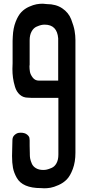

<svg xmlns="http://www.w3.org/2000/svg" viewBox="-20 -821 472 1036"><path d="M294 -386V-614Q288 -688 221 -688H220Q212 -688 202.5 -686Q193 -684 177 -677Q161 -670 150.5 -651Q140 -632 140 -604V-472Q139 -469 139 -464Q139 -449 141.5 -434Q144 -419 156.5 -402.5Q169 -386 190 -386H236H237ZM47 -64Q47 -82 58 -92Q69 -102 80 -104L91 -105Q114 -105 126.5 -94.5Q139 -84 139 -74L140 -63V-35L141 9Q141 11 141 14Q141 25 143 35.5Q145 46 151.5 61.5Q158 77 174 86.5Q190 96 213 96H215Q223 96 232.5 94Q242 92 258.5 85Q275 78 285 59.5Q295 41 295 13V-243V-293H149Q148 -293 140 -293.5Q132 -294 131 -294Q105 -294 87 -310Q69 -326 61 -352.5Q53 -379 50 -402Q47 -425 47 -449L48 -480V-601Q48 -605 48.5 -613Q49 -621 49 -624Q51 -669 64.5 -703.5Q78 -738 95.5 -756Q113 -774 136.5 -784.5Q160 -795 177 -798Q194 -801 211 -801L232 -799Q282 -799 316 -776Q350 -753 364 -717Q378 -681 382.5 -655Q387 -629 387 -605V-593V-453V-208V3Q387 53 373 90.5Q359 128 340.5 147Q322 166 296 177.5Q270 189 252.5 192Q235 195 218 195L203 194H201Q151 194 118.5 180Q86 166 70.5 138.5Q55 111 50 84.5Q45 58 45 21Q45 5 46 -23.5Q47 -52 47 -64Z"/></svg>

Font: Soda Fountain
Style: Regular
Weight: 400
Version: Version 1.0